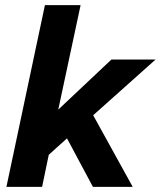

<svg xmlns="http://www.w3.org/2000/svg" viewBox="-20 -728 626 748"><path d="M5 0 155 -708H294L207 -301L414 -496H586L343 -279L497 0H342L241 -189L170 -125L144 0Z"/></svg>

Font: Atkinson Hyperlegible Next
Style: Bold Italic
Weight: 700
Italic angle: -12°
Designer: Elliott Scott, Megan Eiswerth, Linus Boman, Theodore Petrosky, Letters from Sweden
Foundry: Applied Design Works, Letters from Sweden
Version: Version 2.001